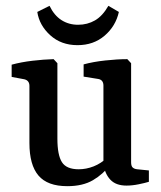

<svg xmlns="http://www.w3.org/2000/svg" viewBox="-20 -631 553 659"><path d="M360 -67Q334 -33 299 -12.5Q264 8 211 8Q143 8 112 -28.5Q81 -65 81 -140V-336Q81 -355 63 -359L20 -367V-409Q53 -418 91.5 -422.5Q130 -427 164 -428L177 -414V-155Q177 -99 192.5 -74.5Q208 -50 250 -50Q276 -50 301.5 -60Q327 -70 349 -91ZM491 -7Q478 -3 456 1.5Q434 6 414 6Q378 6 359 -14Q340 -34 335 -68V-337Q335 -357 317 -360L267 -368V-410Q300 -419 341.5 -423.5Q383 -428 417 -428L430 -414V-74Q430 -61 435.5 -56Q441 -51 451 -50L491 -46ZM246 -476Q190 -476 152.5 -510Q115 -544 108 -590L150 -611Q166 -578 191 -562Q216 -546 248 -546Q280 -546 306 -561Q332 -576 352 -611L388 -590Q377 -541 339 -508.5Q301 -476 246 -476Z"/></svg>

Font: Yrsa Medium
Style: Regular
Weight: 500
Designer: Anna Giedrys (Yrsa+Rasa design), David Brezina (Yrsa art-direction, Rasa art-direction, design)
Foundry: Rosetta Type Foundry
Version: Version 2.004